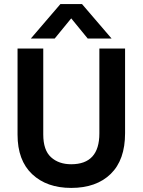

<svg xmlns="http://www.w3.org/2000/svg" viewBox="-20 -912 699 941"><path d="M593 -259Q593 -128 522.5 -59.5Q452 9 329 9Q209 9 137.5 -58.5Q66 -126 66 -252V-674H192V-253Q192 -176 230 -141.5Q268 -107 329 -107Q467 -107 467 -258V-674H593ZM248 -723H131L276 -892H382L527 -723H410L329 -822Z"/></svg>

Font: Hind Siliguri SemiBold
Style: Regular
Weight: 600
Designer: Jyotish Sonowal
Foundry: Indian Type Foundry
Version: Version 1.001;PS 1.0;hotconv 1.0.86;makeotf.lib2.5.63406; tt